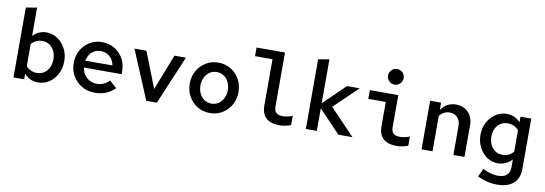

<svg xmlns="http://www.w3.org/2000/svg" viewBox="-67 -1245 5534 1948"><g transform="rotate(10 2700.0 -270.5)"><path d="M77 0V-720L190 -739V-447Q217 -476 252 -492Q287 -508 327 -508Q391 -508 442.5 -473.5Q494 -439 525 -381Q556 -323 556 -250Q556 -178 525.5 -119.5Q495 -61 444 -27Q393 7 329 7Q286 7 250 -9.5Q214 -26 187 -58V0ZM302 -86Q344 -86 376 -107Q408 -128 426 -165.5Q444 -203 444 -250Q444 -299 426 -336Q408 -373 376 -394Q344 -415 302 -415Q269 -415 240 -401.5Q211 -388 190 -364V-136Q210 -112 239 -99Q268 -86 302 -86Z M913 10Q840 10 781 -24.5Q722 -59 687.5 -118Q653 -177 653 -250Q653 -324 685.5 -382Q718 -440 774.5 -474.5Q831 -509 901 -509Q974 -509 1030.5 -475Q1087 -441 1119.5 -383Q1152 -325 1152 -250V-223H764Q769 -182 790.5 -150.5Q812 -119 845.5 -101Q879 -83 919 -83Q958 -83 991.5 -98Q1025 -113 1047 -140L1122 -73Q1079 -30 1027 -10Q975 10 913 10ZM765 -294H1044Q1038 -331 1018.5 -358.5Q999 -386 969.5 -401.5Q940 -417 903 -417Q868 -417 839.5 -402Q811 -387 792 -359.5Q773 -332 765 -294Z M1445 0 1235 -501H1358L1503 -132L1647 -501H1765L1554 0Z M2100 10Q2029 10 1972 -24.5Q1915 -59 1882 -117.5Q1849 -176 1849 -250Q1849 -323 1882 -381.5Q1915 -440 1972 -474.5Q2029 -509 2100 -509Q2171 -509 2228 -474.5Q2285 -440 2318 -381.5Q2351 -323 2351 -250Q2351 -176 2318 -117.5Q2285 -59 2228.5 -24.5Q2172 10 2100 10ZM2100 -87Q2141 -87 2172.5 -108Q2204 -129 2222.5 -166Q2241 -203 2241 -250Q2241 -297 2222.5 -333.5Q2204 -370 2172.5 -391Q2141 -412 2100 -412Q2059 -412 2027.5 -390.5Q1996 -369 1977.5 -332.5Q1959 -296 1959 -250Q1959 -203 1977.5 -166Q1996 -129 2027.5 -108Q2059 -87 2100 -87Z M2818 10Q2728 10 2680.5 -33Q2633 -76 2633 -160V-638H2453V-727H2746V-172Q2746 -127 2767.5 -107Q2789 -87 2834 -87Q2858 -87 2882 -92Q2906 -97 2935 -108V-13Q2912 -4 2880 3Q2848 10 2818 10Z M3089 0V-718L3202 -737V-285L3425 -501H3556L3313 -268L3569 0H3424L3202 -233V0Z M3897 -599Q3863 -599 3839.5 -623Q3816 -647 3816 -680Q3816 -713 3839.5 -736.5Q3863 -760 3897 -760Q3930 -760 3953.5 -736.5Q3977 -713 3977 -680Q3977 -647 3953.5 -623Q3930 -599 3897 -599ZM4025 10Q3934 10 3887 -33Q3840 -76 3840 -160V-411H3660V-501H3953V-172Q3953 -127 3974.5 -107Q3996 -87 4040 -87Q4065 -87 4089 -92Q4113 -97 4142 -108V-13Q4119 -4 4087 3Q4055 10 4025 10Z M4281 0V-501H4394V-426Q4452 -509 4548 -509Q4600 -509 4639 -486.5Q4678 -464 4700.5 -423.5Q4723 -383 4723 -330V0H4609V-298Q4609 -353 4579 -385.5Q4549 -418 4499 -418Q4467 -418 4440 -404Q4413 -390 4394 -363V0Z M5094 219Q5041 219 4989.5 206Q4938 193 4894 170L4933 87Q4977 108 5015 118.5Q5053 129 5090 129Q5211 129 5211 18V-61Q5184 -30 5146.5 -12.5Q5109 5 5066 5Q5004 5 4953.5 -29.5Q4903 -64 4873.5 -122Q4844 -180 4844 -251Q4844 -322 4875 -379.5Q4906 -437 4958 -471Q5010 -505 5073 -505Q5114 -505 5149.5 -489Q5185 -473 5212 -443V-501H5323V18Q5323 115 5264.5 167Q5206 219 5094 219ZM5098 -88Q5133 -88 5161.5 -102Q5190 -116 5211 -140V-361Q5190 -385 5160.5 -398.5Q5131 -412 5098 -412Q5056 -412 5024 -391.5Q4992 -371 4974 -334.5Q4956 -298 4956 -250Q4956 -204 4974 -167Q4992 -130 5024 -109Q5056 -88 5098 -88Z"/></g></svg>

Font: Red Hat Mono SemiBold
Style: Regular
Weight: 600
Monospace: yes
Designer: Pentagram, MCKL
Foundry: Pentagram, MCKL
Version: Version 1.023